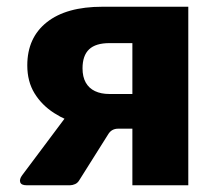

<svg xmlns="http://www.w3.org/2000/svg" viewBox="-20 -550 635 570"><path d="M373 0V-168H307Q264 -168 220.5 -179.5Q177 -191 140.5 -214.5Q104 -238 82.5 -273Q61 -308 61 -356Q61 -438 119 -484Q177 -530 284 -530H539V0ZM59 0Q43 0 40 -9Q37 -18 46 -30L183 -213L331 -168Q311 -168 301 -151L216 -16Q211 -7 203 -3.5Q195 0 188 0ZM304 -271H373V-422H305Q264 -422 244.5 -403.5Q225 -385 225 -347Q225 -322 234.5 -305Q244 -288 262 -279.5Q280 -271 304 -271Z"/></svg>

Font: Libre Franklin ExtraBold
Style: Regular
Weight: 800
Designer: Pablo Impallari, Rodrigo Fuenzalida, Nhung Nguyen
Foundry: Impallari Type
Version: Version 3.000